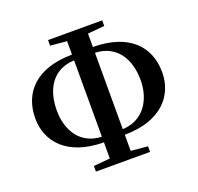

<svg xmlns="http://www.w3.org/2000/svg" viewBox="-133 -902 1096 1063"><g transform="rotate(-20 415.0 -370.5)"><path d="M353 -153C227 -158 168 -257 168 -375C168 -501 227 -598 353 -603ZM353 17H575V-16L476 -25V-120C690 -121 789 -236 789 -375C789 -526 689 -636 476 -637V-716L575 -725V-758H256V-725L353 -716V-637C142 -636 41 -526 41 -374C41 -236 139 -121 353 -120V-25L256 -16V17ZM476 -603C602 -598 662 -500 662 -375C662 -262 602 -158 476 -153Z"/></g></svg>

Font: Noto Serif CJK HK
Style: Bold
Weight: 700
Designer: Ryoko NISHIZUKA 西塚涼子 (kana & ideographs); Frank Grießhammer (Latin, Greek & Cyrillic); Wenlong ZHANG 张文龙 (bopomofo); San
Foundry: Adobe
Version: Version 2.001;hotconv 1.1.0;makeotfexe 2.6.0